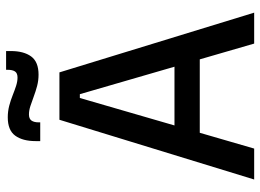

<svg xmlns="http://www.w3.org/2000/svg" viewBox="-132 -722 854 630"><g transform="rotate(-90 295.0 -407.0)"><path d="M21 0 217 -639H372.5L568.5 0H467L301 -572H288.5L122.5 0ZM149 -178.5V-261.5H439.5V-178.5ZM365 -707.5Q346 -707.5 328 -712.2Q310 -717 293.5 -723.2Q277 -729.5 262.2 -734.2Q247.5 -739 234.5 -739Q220.5 -739 214.5 -730.8Q208.5 -722.5 208.5 -706.5V-702H147V-717Q147 -759.5 164.8 -784Q182.5 -808.5 225 -808.5Q244.5 -808.5 262.8 -803.8Q281 -799 297.2 -792.5Q313.5 -786 328.2 -781.2Q343 -776.5 355.5 -776.5Q370 -776.5 375.5 -784.8Q381 -793 381 -809.5V-814H442.5V-798.5Q442.5 -756 424.8 -731.8Q407 -707.5 365 -707.5Z"/></g></svg>

Font: Anek Bangla Medium
Style: Regular
Weight: 500
Designer: Sulekha Rajkumar (Bangla), Yesha Goshar (Latin)
Foundry: Ek Type
Version: Version 1.003